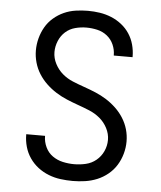

<svg xmlns="http://www.w3.org/2000/svg" viewBox="-53 -789 707 844"><g transform="rotate(5 300.0 -367.5)"><path d="M299 8Q272 8 245 4.5Q218 1 192.5 -9Q167 -19 145.5 -35.5Q124 -52 108.5 -74.5Q93 -97 85.5 -123.5Q78 -150 78 -177Q78 -177 78 -178Q78 -179 78 -179H161Q161 -179 161 -178.5Q161 -178 161 -178Q161 -153 172 -129.5Q183 -106 203.5 -91.5Q224 -77 249 -71.5Q274 -66 299 -66Q325 -66 350.5 -72Q376 -78 396 -94.5Q416 -111 427 -135Q438 -159 438 -185Q438 -212 425 -237Q412 -262 391 -279.5Q370 -297 344.5 -307.5Q319 -318 293.5 -327Q268 -336 243 -346.5Q218 -357 195 -371.5Q172 -386 152 -405Q132 -424 117.5 -447Q103 -470 95.5 -496.5Q88 -523 88 -550Q88 -577 95 -603.5Q102 -630 115.5 -653.5Q129 -677 150 -695Q171 -713 195.5 -724Q220 -735 247 -739Q274 -743 301 -743Q328 -743 354 -739Q380 -735 404.5 -725Q429 -715 450 -698.5Q471 -682 485.5 -660Q500 -638 507 -612Q514 -586 514 -560Q514 -559 514 -558.5Q514 -558 514 -557H431Q431 -557 431 -557.5Q431 -558 431 -559Q431 -583 421 -605.5Q411 -628 392 -643Q373 -658 349 -663.5Q325 -669 301 -669Q276 -669 251.5 -662.5Q227 -656 208.5 -639.5Q190 -623 180 -599Q170 -575 170 -550Q170 -523 183 -498Q196 -473 216.5 -455.5Q237 -438 262.5 -427.5Q288 -417 314 -408Q340 -399 365 -388.5Q390 -378 413 -363.5Q436 -349 456 -330Q476 -311 490.5 -288Q505 -265 512.5 -239Q520 -213 520 -185Q520 -158 512.5 -131Q505 -104 490.5 -80.5Q476 -57 454 -39Q432 -21 406.5 -10.5Q381 0 353.5 4Q326 8 299 8Z"/></g></svg>

Font: Iosevka Mono
Style: Regular
Weight: 400
Designer: Belleve Invis
Foundry: Belleve Invis
Version: Version 11.1.1